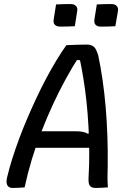

<svg xmlns="http://www.w3.org/2000/svg" viewBox="-20 -929 640 952"><path d="M93 -278H360Q377 -278 391 -275Q405 -272 416 -266L437 -274L439 -236L441 -196H101Q93 -196 88.5 -201Q84 -206 83 -215.5Q82 -225 83 -235ZM102 0Q88 1 73.5 2Q59 3 43 3Q31 3 23.5 -2.5Q16 -8 13.5 -18.5Q11 -29 14 -45Q25 -92 41 -142.5Q57 -193 76 -244Q95 -295 117 -346Q139 -397 162 -446Q185 -495 209.5 -541Q234 -587 259 -628.5Q284 -670 309 -705Q334 -706 358.5 -707Q383 -708 407 -708Q426 -708 437 -702.5Q448 -697 454.5 -685.5Q461 -674 467 -655Q479 -598 488.5 -533Q498 -468 504 -397.5Q510 -327 512.5 -253Q515 -179 514 -103Q513 -74 513 -49.5Q513 -25 515 0Q500 1 484.5 2Q469 3 453 3Q441 3 432.5 -2Q424 -7 421 -17.5Q418 -28 419 -46Q423 -112 422.5 -177Q422 -242 418.5 -305Q415 -368 408.5 -428Q402 -488 393 -543Q384 -598 373 -648L394 -630L342 -632L371 -647Q337 -594 304.5 -534.5Q272 -475 242 -410Q212 -345 185.5 -277Q159 -209 138 -139.5Q117 -70 102 0ZM258 -907Q276 -908 294.5 -908.5Q313 -909 331 -909Q343 -909 351 -904Q359 -899 362 -890.5Q365 -882 362 -869L351 -799Q333 -798 314.5 -797.5Q296 -797 278 -797Q266 -797 257.5 -802Q249 -807 246.5 -816Q244 -825 247 -838ZM460 -907Q478 -908 496.5 -908.5Q515 -909 532 -909Q545 -909 553 -904Q561 -899 564 -890.5Q567 -882 564 -869L552 -799Q535 -798 516.5 -797.5Q498 -797 479 -797Q467 -797 459 -802Q451 -807 448.5 -816Q446 -825 449 -838Z"/></svg>

Font: Rec Mono Semicasual
Style: Italic
Weight: 400
Italic angle: -10°
Version: Version 1.085; ttfautohint (v1.8.4.7-5d5b)